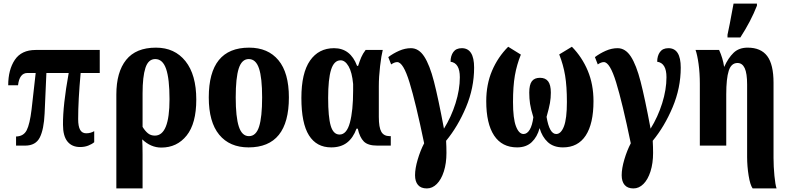

<svg xmlns="http://www.w3.org/2000/svg" viewBox="-20 -816 4430 1076"><path d="M333 -117Q332 -225 365 -407H240L230 -180Q226 -91 203 -45.5Q180 0 121 0H70V-51Q112 -52 129.5 -86Q147 -120 157 -203L180 -407H134Q89 -407 81 -338H26Q26 -425 63 -480.5Q100 -536 180 -536H539V-407H432Q418 -254 418 -149Q418 -108 429 -88.5Q440 -69 463 -69Q488 -69 508 -81V-19Q495 -8 474.5 0Q454 8 429 8Q383 8 358 -23Q333 -54 333 -117Z M632 -286Q632 -412 687 -480.5Q742 -549 854 -549Q959 -549 1019.5 -473Q1080 -397 1080 -258Q1080 -124 1026 -56.5Q972 11 884 11Q825 11 777 -35Q779 1 779 49V240H632ZM930 -260Q930 -374 911 -429.5Q892 -485 850 -485Q811 -485 795 -435.5Q779 -386 779 -293V-105Q793 -82 809 -69Q825 -56 848 -56Q930 -56 930 -260Z M1150 -270Q1150 -549 1376 -549Q1482 -549 1540.5 -478.5Q1599 -408 1599 -270Q1599 10 1373 10Q1267 10 1208.5 -61Q1150 -132 1150 -270ZM1449 -270Q1449 -380 1431.5 -432.5Q1414 -485 1374 -485Q1335 -485 1318 -432.5Q1301 -380 1301 -270Q1301 -160 1318.5 -106.5Q1336 -53 1375 -53Q1415 -53 1432 -106.5Q1449 -160 1449 -270Z M1669 -267Q1669 -407 1717.5 -476.5Q1766 -546 1852 -546Q1944 -546 1981 -447H1987Q1996 -475 2004.5 -495Q2013 -515 2029 -536H2125Q2117 -505 2110 -445Q2103 -385 2103 -333V-161Q2103 -102 2117 -77.5Q2131 -53 2164 -53H2170V0H2094Q2042 0 2019 -23Q1996 -46 1985 -95H1978Q1959 -43 1924.5 -16.5Q1890 10 1836 10Q1754 10 1711.5 -57.5Q1669 -125 1669 -267ZM1959 -308V-345Q1953 -411 1933.5 -444.5Q1914 -478 1889 -478Q1852 -478 1835.5 -425.5Q1819 -373 1819 -267Q1819 -160 1833.5 -111Q1848 -62 1883 -62Q1923 -62 1941 -129Q1959 -196 1959 -308Z M2306 166Q2306 128 2321 77.5Q2336 27 2357 -13Q2310 -240 2275 -354Q2240 -468 2206 -468Q2191 -468 2172 -455L2156 -496Q2184 -517 2217 -531.5Q2250 -546 2283 -546Q2327 -546 2357.5 -499Q2388 -452 2412 -359Q2436 -266 2468 -95Q2509 -161 2533 -237.5Q2557 -314 2557 -383Q2557 -463 2505 -470Q2505 -503 2520.5 -524.5Q2536 -546 2568 -546Q2637 -546 2637 -437Q2637 -323 2591.5 -215Q2546 -107 2480 -27Q2482 7 2482 41Q2482 99 2467.5 144.5Q2453 190 2428 215Q2403 240 2372 240Q2339 240 2322.5 220.5Q2306 201 2306 166Z M2705 -249Q2705 -343 2737.5 -419.5Q2770 -496 2828 -554L2899 -510Q2876 -453 2865.5 -393Q2855 -333 2855 -244Q2855 -152 2871.5 -108.5Q2888 -65 2914 -65Q2934 -65 2948.5 -89Q2963 -113 2969 -159Q2955 -204 2950.5 -234Q2946 -264 2946 -297Q2946 -341 2960.5 -360.5Q2975 -380 3006 -380Q3037 -380 3052 -360Q3067 -340 3067 -297Q3067 -267 3062 -238.5Q3057 -210 3043 -161Q3059 -65 3097 -65Q3124 -65 3140.5 -108Q3157 -151 3157 -244Q3157 -332 3147 -392.5Q3137 -453 3114 -511L3185 -554Q3242 -496 3274 -419.5Q3306 -343 3306 -249Q3306 -123 3262.5 -56.5Q3219 10 3135 10Q3082 10 3050 -19.5Q3018 -49 3004 -98Q2991 -49 2960 -19.5Q2929 10 2878 10Q2793 10 2749 -56.5Q2705 -123 2705 -249Z M3464 166Q3464 128 3479 77.5Q3494 27 3515 -13Q3468 -240 3433 -354Q3398 -468 3364 -468Q3349 -468 3330 -455L3314 -496Q3342 -517 3375 -531.5Q3408 -546 3441 -546Q3485 -546 3515.5 -499Q3546 -452 3570 -359Q3594 -266 3626 -95Q3667 -161 3691 -237.5Q3715 -314 3715 -383Q3715 -463 3663 -470Q3663 -503 3678.5 -524.5Q3694 -546 3726 -546Q3795 -546 3795 -437Q3795 -323 3749.5 -215Q3704 -107 3638 -27Q3640 7 3640 41Q3640 99 3625.5 144.5Q3611 190 3586 215Q3561 240 3530 240Q3497 240 3480.5 220.5Q3464 201 3464 166Z M4167 64V-342Q4167 -405 4153.5 -434Q4140 -463 4113 -463Q4078 -463 4064 -419.5Q4050 -376 4050 -287V0H3902V-346Q3902 -406 3895 -457Q3888 -508 3878 -536H4010Q4031 -490 4038 -442H4039Q4061 -491 4091 -520Q4121 -549 4170 -549Q4244 -549 4279.5 -502Q4315 -455 4315 -352V69Q4315 118 4320 169Q4325 220 4332 240H4198Q4184 221 4175.5 168.5Q4167 116 4167 64ZM4057 -621 4070 -684Q4074 -707 4079.5 -735Q4085 -763 4091 -796H4222V-784Q4188 -697 4129 -606H4057Z"/></svg>

Font: Noto Serif CondExtraBold
Style: Regular
Weight: 800
Width: 3
Designer: Monotype Design Team
Foundry: Monotype Imaging Inc.
Version: Version 1.001